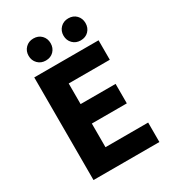

<svg xmlns="http://www.w3.org/2000/svg" viewBox="-201 -948 949 1056"><g transform="rotate(-30 274.0 -420.0)"><path d="M76.9 0V-651.8H485.3V-528.2H224.3V-397.3H446.5V-273.7H224.3V-123.6H495.3V0ZM179.2 -700Q148.9 -700 129.1 -720Q109.3 -740.1 109.3 -769.9Q109.3 -799.7 129.1 -819.8Q148.9 -839.8 179.2 -839.8Q210.5 -839.8 229.8 -819.8Q249.1 -799.7 249.1 -769.9Q249.1 -740.1 229.8 -720Q210.5 -700 179.2 -700ZM400.8 -700Q370.5 -700 350.7 -720Q330.9 -740.1 330.9 -769.9Q330.9 -799.7 350.7 -819.8Q370.5 -839.8 400.8 -839.8Q432.1 -839.8 451.4 -819.8Q470.7 -799.7 470.7 -769.9Q470.7 -740.1 451.4 -720Q432.1 -700 400.8 -700Z"/></g></svg>

Font: Source Sans 3 Variable
Style: Regular
Weight: 200
Designer: Paul D. Hunt
Foundry: Adobe Systems Incorporated
Version: Version 3.026